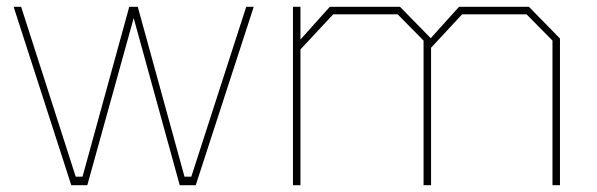

<svg xmlns="http://www.w3.org/2000/svg" viewBox="-20 -543 1752 563"><path d="M554 0H507L372 -490L236 0H189L20 -523H42L202 -25H222L359 -523H384L521 -25H541L702 -523H724Z M839 0V-523H861V-427L947 -523H1153L1243 -431L1326 -523H1531L1622 -430V0H1600V-424L1524 -501H1335L1244 -403V0H1222V-424L1146 -501H957L861 -398V0Z"/></svg>

Font: Tomorrow Thin
Style: Regular
Weight: 250
Designer: Tony de Marco, Monica Rizzolli
Foundry: Just in Type
Version: Version 2.002